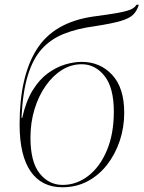

<svg xmlns="http://www.w3.org/2000/svg" viewBox="-20 -783 608 813"><path d="M244 10Q156 10 109.5 -57.5Q63 -125 63 -256Q63 -459 135.5 -574Q208 -689 375 -713Q444 -722 481.5 -729Q519 -736 535 -743.5Q551 -751 558 -763H568Q560 -737 544 -721Q528 -705 490.5 -694Q453 -683 381 -672Q306 -662 250 -639.5Q194 -617 156.5 -575Q119 -533 97.5 -462.5Q76 -392 71 -284H74Q90 -355 118.5 -401Q147 -447 183 -473Q219 -499 256 -510Q293 -521 326 -521Q404 -521 455 -466Q506 -411 506 -306Q506 -243 487 -186.5Q468 -130 433.5 -85.5Q399 -41 351 -15.5Q303 10 244 10ZM245 0Q304 0 353.5 -38Q403 -76 432.5 -146Q462 -216 462 -310Q462 -412 422.5 -461.5Q383 -511 326 -511Q281 -511 242 -486.5Q203 -462 173 -419Q143 -376 126 -320Q109 -264 109 -200Q109 -97 148 -48.5Q187 0 245 0Z"/></svg>

Font: Noto Serif Display ExtraLight
Style: Italic
Weight: 200
Italic angle: -12°
Designer: Monotype Design Team
Foundry: Monotype Imaging Inc.
Version: Version 2.009